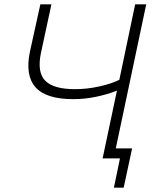

<svg xmlns="http://www.w3.org/2000/svg" viewBox="-20 -730 699 885"><path d="M603 -710H654L504 0H453L519 -312Q472 -294 421 -283.5Q370 -273 317 -273Q193 -273 144 -327.5Q95 -382 118 -492L166 -710H217L169 -487Q150 -398 188 -358.5Q226 -319 326 -319Q381 -319 437.5 -331.5Q494 -344 530 -362ZM505 135 533 0H453L463 -46H589L550 135Z"/></svg>

Font: Raleway Light
Style: Italic
Weight: 300
Italic angle: -12°
Designer: Matt McInerney, Pablo Impallari, Rodrigo Fuenzalida
Foundry: Matt McInerney, Pablo Impallari, Rodrigo Fuenzalida
Version: Version 4.026